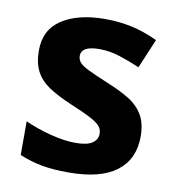

<svg xmlns="http://www.w3.org/2000/svg" viewBox="-69 -618 634 690"><g transform="rotate(10 248.5 -273.0)"><path d="M459 -162Q459 -79 400.5 -34.5Q342 10 226 10Q169 10 128 2.5Q87 -5 46 -22V-145Q90 -125 141 -112Q192 -99 231 -99Q274 -99 293 -112Q312 -125 312 -146Q312 -160 304.5 -171Q297 -182 272 -196Q247 -210 194 -232Q142 -254 109.5 -275.5Q77 -297 61 -327.5Q45 -358 45 -404Q45 -480 104 -518Q163 -556 261 -556Q312 -556 358 -546Q404 -536 453 -513L408 -406Q368 -423 332 -434.5Q296 -446 259 -446Q193 -446 193 -410Q193 -397 201.5 -386.5Q210 -376 234.5 -364Q259 -352 307 -332Q354 -313 388 -292.5Q422 -272 440.5 -241Q459 -210 459 -162Z"/></g></svg>

Font: Noto Sans
Style: Bold
Weight: 700
Designer: Monotype Design Team
Foundry: Monotype Imaging Inc.
Version: Version 2.000;GOOG;noto-source:20170915:90ef993387c0; ttfaut